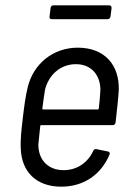

<svg xmlns="http://www.w3.org/2000/svg" viewBox="-20 -693 486 721"><path d="M390 -673H181C175 -673 170 -669 170 -663L166 -631C165 -625 168 -621 174 -621H384C390 -621 394 -625 395 -631L399 -663C399 -669 396 -673 390 -673ZM219 -54C160 -54 124 -93 124 -150C126 -169 128 -193 131 -219C131 -222 133 -223 135 -223H403C409 -223 413 -227 414 -233C419 -278 424 -321 426 -354C429 -448 374 -514 272 -514C179 -514 105 -453 84 -365C76 -333 71 -295 66 -253C61 -209 56 -170 58 -135C61 -49 115 8 210 8C295 8 360 -38 391 -112C394 -118 391 -123 386 -124L342 -133C337 -134 332 -132 330 -126C310 -83 270 -54 219 -54ZM265 -452C322 -452 357 -412 357 -355C356 -335 354 -311 351 -286C351 -283 349 -282 347 -282H142C140 -282 139 -283 139 -286C142 -311 146 -335 149 -356C163 -412 207 -452 265 -452Z"/></svg>

Font: Barlow Semi Condensed
Style: Italic
Weight: 400
Width: 4
Italic angle: -7°
Designer: Jeremy Tribby
Foundry: Tribby Type
Version: Version 1.422;hotconv 1.0.109;makeotfexe 2.5.65596